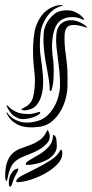

<svg xmlns="http://www.w3.org/2000/svg" viewBox="-47 -490 356 743"><path d="M123 -369Q124 -378 129 -390.5Q134 -403 142.5 -414.5Q151 -426 163 -435.5Q175 -445 190 -448Q222 -454 243 -444Q264 -434 275 -421Q279 -415 278 -414Q276 -412 271 -415Q265 -419 251.5 -422Q238 -425 222.5 -423.5Q207 -422 192.5 -414Q178 -406 169 -388Q161 -371 158 -353Q155 -335 154.5 -319.5Q154 -304 155 -293Q156 -282 156 -278Q158 -267 159.5 -250.5Q161 -234 161 -217Q161 -200 160 -183.5Q159 -167 156 -155Q155 -152 153.5 -145Q152 -138 150 -138Q145 -138 145 -145Q145 -152 145 -155Q143 -180 138 -205.5Q133 -231 128.5 -258Q124 -285 122 -312.5Q120 -340 123 -369ZM88 -171Q89 -191 84.5 -227.5Q80 -264 81 -312Q82 -337 86 -363.5Q90 -390 105 -416Q121 -444 145.5 -457.5Q170 -471 188 -470Q191 -470 194 -470Q197 -470 197 -469Q197 -467 196 -467.5Q195 -468 189 -466Q171 -461 157 -449.5Q143 -438 133 -423Q123 -408 117 -392Q111 -376 110 -363Q104 -308 111 -267Q116 -234 119 -198.5Q122 -163 116.5 -133.5Q111 -104 95.5 -84.5Q80 -65 48 -63Q45 -63 40.5 -63.5Q36 -64 36 -66Q36 -68 45 -73Q71 -85 79 -108Q87 -131 88 -171ZM-18 -53Q-4 -31 26.5 -20.5Q57 -10 99 -22Q120 -28 136 -43Q152 -58 162.5 -76.5Q173 -95 178.5 -115Q184 -135 185 -152Q186 -180 183.5 -207Q181 -234 177.5 -259.5Q174 -285 171.5 -309Q169 -333 171 -356Q173 -381 185 -394Q197 -407 214.5 -410.5Q232 -414 251 -408Q270 -402 286 -389Q290 -387 289 -384Q289 -382 287 -383Q285 -384 283 -385Q246 -397 225.5 -392Q205 -387 203 -356Q201 -320 208.5 -271.5Q216 -223 214 -164Q215 -144 209.5 -118Q204 -92 191.5 -67.5Q179 -43 158.5 -24Q138 -5 110 0Q57 8 25.5 -6Q-6 -20 -20 -49Q-22 -55 -22 -56H-21Q-21 -56 -18 -53ZM26 -53Q45 -48 72 -49Q81 -50 94 -54Q107 -58 108 -56Q111 -52 102 -46Q93 -40 79 -35.5Q65 -31 50 -29.5Q35 -28 25 -32Q6 -40 -2.5 -49.5Q-11 -59 -18 -73L-20 -77Q-22 -81 -21 -82Q-20 -83 -18 -82Q-17 -81 -17 -80Q-5 -69 3.5 -63.5Q12 -58 26 -53ZM19 163Q25 161 24 165Q23 169 21 174Q16 183 13 188.5Q10 194 8 198.5Q6 203 4 208.5Q2 214 -1 224Q-3 229 -4.5 230Q-6 231 -7 232Q-10 234 -11.5 229Q-13 224 -13 216Q-13 210 -11.5 202Q-10 194 -6 186Q-2 178 4 171.5Q10 165 19 163ZM-18 202Q-21 211 -22 211Q-24 211 -25.5 205Q-27 199 -27 194Q-27 156 -18.5 134.5Q-10 113 4.5 101Q19 89 37 83Q55 77 73 70Q91 63 107.5 51.5Q124 40 135 16Q137 11 140 17Q143 23 145 32Q148 50 135.5 64Q123 78 105 88.5Q87 99 67 106.5Q47 114 34 120Q7 133 -3.5 154.5Q-14 176 -18 202ZM16 211Q16 201 39 189Q62 177 91.5 162.5Q121 148 149 130Q177 112 187 90H189Q193 90 193.5 96Q194 102 194 104Q194 126 174.5 146Q155 166 127 181.5Q99 197 69.5 206Q40 215 20 215Q16 215 16 211ZM53 143Q55 136 71.5 127Q88 118 107.5 106Q127 94 142.5 76.5Q158 59 158 35Q158 32 158.5 32Q159 32 164 34Q170 39 171.5 52.5Q173 66 173 74Q173 92 162 106Q151 120 134 129Q117 138 97 143Q77 148 60 148Q58 148 55 147.5Q52 147 53 143Z"/></svg>

Font: Akronim
Style: Regular
Weight: 400
Designer: Grzegorz Klimczewski
Foundry: Fonty.PL
Version: Version 1.002